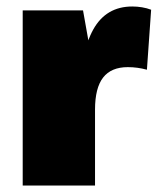

<svg xmlns="http://www.w3.org/2000/svg" viewBox="-20 -572 488 592"><path d="M50 -540H236L273 -332V0H50ZM228 -274Q228 -410 267.5 -481Q307 -552 388 -552Q403 -552 418 -549.5Q433 -547 446 -542L433 -357Q404 -365 374 -365Q323 -365 298 -333Q273 -301 273 -234Z"/></svg>

Font: Pathway Extreme Condensed Black
Style: Regular
Weight: 900
Width: 3
Version: Version 1.001;gftools[0.9.26]